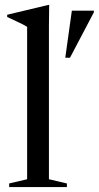

<svg xmlns="http://www.w3.org/2000/svg" viewBox="-20 -755 399 775"><path d="M177.5 -31.5 250 -14.5V0H17V-14.5L89.5 -31.5V-646.5Q83 -651 71.5 -656.8Q60 -662.5 44.2 -670Q28.5 -677.5 9 -686.5V-695.5L174.5 -735H178.5L177.5 -649.5ZM243.5 -522 270 -712H359V-705.5L262.5 -522Z"/></svg>

Font: Newsreader 60pt
Style: Regular
Weight: 400
Designer: Hugues Gentile
Foundry: Production Type
Version: Version 1.003